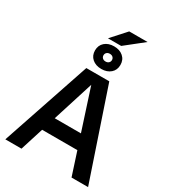

<svg xmlns="http://www.w3.org/2000/svg" viewBox="-245 -1172 1155 1296"><g transform="rotate(30 332.5 -524.5)"><path d="M526 0 302 -690H422L655 0ZM10 0 243 -690H354L136 0ZM148 -180V-290H516V-180ZM333 -735Q289 -735 261.5 -759Q234 -783 234 -823Q234 -863 261.5 -887Q289 -911 333 -911Q377 -911 404.5 -887Q432 -863 432 -823Q432 -783 404.5 -759Q377 -735 333 -735ZM333 -793Q348 -793 357 -801.5Q366 -810 366 -823Q366 -836 357 -844.5Q348 -853 333 -853Q318 -853 309 -844.5Q300 -836 300 -823Q300 -810 309 -801.5Q318 -793 333 -793ZM269 -937 370 -1049H513L372 -937Z"/></g></svg>

Font: Radio Canada Big Medium
Style: Regular
Weight: 500
Designer: Étienne Aubert Bonn
Foundry: Coppers and Brasses
Version: Version 1.001